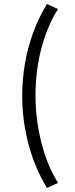

<svg xmlns="http://www.w3.org/2000/svg" viewBox="-20 -825 377 960"><path d="M215 115Q153 13 122 -105.8Q91 -224.5 91 -346Q91 -427 104.8 -507Q118.5 -587 146 -662.2Q173.5 -737.5 215 -805L270 -779.5Q242 -736 221 -685Q200 -634 185.8 -578.8Q171.5 -523.5 164.5 -465.2Q157.5 -407 157.5 -348Q157.5 -230.5 185.8 -116Q214 -1.5 270 89.5Z"/></svg>

Font: Geologica Thin Roman ExtraLight
Style: Regular
Weight: 250
Version: Version 1.010;gftools[0.9.28]